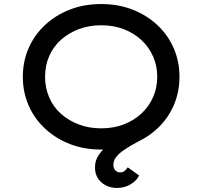

<svg xmlns="http://www.w3.org/2000/svg" viewBox="-20 -730 1001 950"><path d="M559 200Q514 200 482 172.5Q450 145 450 98Q450 64 469 36Q488 8 518.5 -15Q549 -38 584 -56Q619 -74 651 -88L679 -38Q658 -27 634.5 -13.5Q611 0 589.5 15Q568 30 554.5 47.5Q541 65 541 85Q541 102 550 112.5Q559 123 575 123Q587 123 596 116Q605 109 612 98L668 138Q659 161 628.5 180.5Q598 200 559 200ZM481 10Q396 10 325.5 -17.5Q255 -45 202.5 -94Q150 -143 121.5 -208.5Q93 -274 93 -350Q93 -426 121.5 -491.5Q150 -557 202.5 -606Q255 -655 325.5 -682.5Q396 -710 481 -710Q565 -710 635.5 -682.5Q706 -655 758.5 -606Q811 -557 839.5 -491.5Q868 -426 868 -350Q868 -274 839.5 -208.5Q811 -143 758.5 -94Q706 -45 635.5 -17.5Q565 10 481 10ZM481 -95Q542 -95 592.5 -114.5Q643 -134 680 -168.5Q717 -203 737.5 -249.5Q758 -296 758 -350Q758 -404 737.5 -450.5Q717 -497 680 -531.5Q643 -566 592.5 -585.5Q542 -605 481 -605Q420 -605 369 -585.5Q318 -566 280.5 -532Q243 -498 223 -451.5Q203 -405 203 -350Q203 -296 223 -249Q243 -202 280.5 -168Q318 -134 369 -114.5Q420 -95 481 -95Z"/></svg>

Font: Lexend Giga
Style: Regular
Weight: 400
Designer: Bonnie Shaver-Troup, Thomas Jockin
Foundry: Lexend
Version: Version 1.007